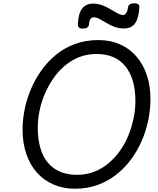

<svg xmlns="http://www.w3.org/2000/svg" viewBox="-20 -1135 965 1174"><path d="M438 19Q366 19 306.5 -7Q247 -33 205 -80.5Q163 -128 140.5 -194.5Q118 -261 118 -342Q118 -402 130.5 -465Q143 -528 169 -589.5Q195 -651 233.5 -705Q272 -759 323.5 -801Q375 -843 440 -866.5Q505 -890 581 -890Q654 -890 712.5 -864.5Q771 -839 813 -791Q855 -743 877.5 -676.5Q900 -610 900 -529Q900 -465 886.5 -399.5Q873 -334 846 -272.5Q819 -211 780 -158.5Q741 -106 689.5 -66Q638 -26 575.5 -3.5Q513 19 438 19ZM450 -66Q508 -66 556.5 -85Q605 -104 644.5 -137.5Q684 -171 715 -215Q746 -259 766 -309.5Q786 -360 797 -413Q808 -466 808 -517Q808 -587 792 -640.5Q776 -694 745.5 -731Q715 -768 671 -786.5Q627 -805 570 -805Q514 -805 465 -786Q416 -767 376 -733Q336 -699 305.5 -654.5Q275 -610 253.5 -559.5Q232 -509 221.5 -457Q211 -405 211 -354Q211 -285 226.5 -231Q242 -177 272.5 -140.5Q303 -104 347.5 -85Q392 -66 450 -66ZM487 -960Q455 -960 456 -987Q459 -1053 482.5 -1083Q506 -1113 549 -1113Q578 -1113 605 -1103Q632 -1093 655.5 -1078.5Q679 -1064 699 -1053.5Q719 -1043 734 -1043Q743 -1043 751 -1054Q759 -1065 763 -1089Q765 -1115 802 -1115Q819 -1115 826 -1108Q833 -1101 832 -1088Q828 -1024 806 -992.5Q784 -961 738 -961Q706 -961 679.5 -971Q653 -981 630.5 -995Q608 -1009 589 -1019Q570 -1029 552 -1029Q541 -1029 533.5 -1019Q526 -1009 524 -986Q523 -973 513 -966.5Q503 -960 487 -960Z"/></svg>

Font: Playwrite IS
Style: Regular
Weight: 400
Designer: Veronika Burian, José Scaglione
Foundry: TypeTogether
Version: Version 1.002